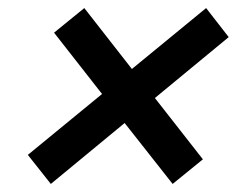

<svg xmlns="http://www.w3.org/2000/svg" viewBox="-20 -516 620 476"><path d="M106 -60 49 -132 233 -283 114 -435 189 -496 307 -345 491 -496 547 -424 364 -273 483 -121 408 -60 289 -211Z"/></svg>

Font: Sometype Mono
Style: Bold Italic
Weight: 700
Italic angle: -12°
Monospace: yes
Designer: Ryoichi Tsunekawa
Foundry: Dharma Type
Version: Version 1.000; ttfautohint (v1.8.3)